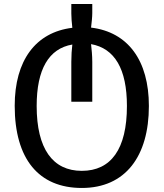

<svg xmlns="http://www.w3.org/2000/svg" viewBox="-20 -683 812 953"><path d="M386 250C603 250 719 92 719 -157C719 -383 615 -524 432 -546C435 -571 438 -599 438 -618V-663H334V-616C334 -597 336 -571 339 -545C157 -523 53 -383 53 -158C53 106 172 250 386 250ZM386 165C242 165 162 56 162 -157C162 -339 222 -442 339 -462C336 -436 334 -408 334 -376V-178H438V-375C438 -408 435 -436 432 -464C549 -443 610 -341 610 -157C610 57 531 165 386 165Z"/></svg>

Font: Noto Sans Georgian Medium
Style: Regular
Weight: 500
Designer: Monotype Design Team, Akaki Razmadze
Foundry: Google LLC
Version: Version 2.005